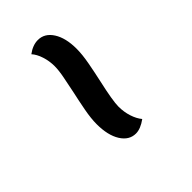

<svg xmlns="http://www.w3.org/2000/svg" viewBox="15 -492 524 524"><g transform="rotate(45 277.0 -230.5)"><path d="M226 -194Q202 -199 179 -203.5Q156 -208 140 -208Q120 -208 101.5 -202Q83 -196 72 -186Q57 -206 57 -226Q57 -252 82 -268Q107 -284 149 -284Q171 -284 200.5 -278.5Q230 -273 257 -267Q319 -253 341 -253Q362 -253 380.5 -259Q399 -265 411 -275Q427 -253 427 -235Q427 -209 401.5 -193Q376 -177 333 -177Q311 -177 282 -182.5Q253 -188 226 -194Z"/></g></svg>

Font: Sansita SW
Style: Italic
Weight: 400
Italic angle: -11°
Designer: Pablo Cosgaya
Foundry: Omnibus-Type
Version: Version 1.000